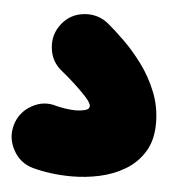

<svg xmlns="http://www.w3.org/2000/svg" viewBox="-39 -120 439 485"><g transform="rotate(5 180.5 123.0)"><path d="M99.6 -52.7Q121.1 -79.6 155.8 -83Q190.4 -86.4 217.3 -64.9Q236.3 -49.3 260.7 -25.4Q285.2 -1.5 307.9 29.3Q330.6 60.1 345.5 97.2Q360.4 134.3 360.4 176.3Q360.4 219.2 342.3 248.5Q324.2 277.8 294.7 295.4Q265.1 313 230 320.6Q194.8 328.1 160.6 328.1Q132.3 328.1 106.7 324.7Q81.1 321.3 60.1 315.4Q27.3 306.2 10.5 275.4Q-6.3 244.6 2.9 211.9Q12.2 178.7 42.7 161.4Q73.2 144 106 154.3Q112.8 156.2 127.9 158.7Q143.1 161.1 155.3 161.1Q166.5 161.1 178.2 158.4Q189.9 155.8 189.9 147Q189.9 139.2 175.3 123.3Q160.6 107.4 142.1 90.8Q123.5 74.2 111.8 64.9Q85 43.5 81.5 8.8Q78.1 -25.9 99.6 -52.7Z"/></g></svg>

Font: Mikhak Black
Style: Regular
Weight: 900
Designer: Amin Abedi
Version: Version 3.3